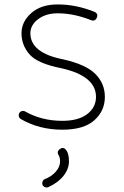

<svg xmlns="http://www.w3.org/2000/svg" viewBox="-20 -567 561 866"><path d="M261 18Q157 18 74 -30Q67 -34 65 -42Q63 -50 67 -57Q71 -64 79 -66Q87 -68 94 -64Q168 -22 261 -22Q334 -22 373.5 -52.5Q413 -83 413 -130Q413 -224 258 -259Q150 -280 113.5 -321.5Q77 -363 77 -417Q77 -469 121 -508Q165 -547 240 -547Q323 -547 405 -514Q424 -506 417 -488Q409 -469 391 -476Q313 -507 240 -507Q187 -507 152 -480.5Q117 -454 117 -417Q117 -328 266 -299Q368 -276 410.5 -233Q453 -190 453 -130Q453 -67 405.5 -24.5Q358 18 261 18ZM198 277Q191 280 183 277Q175 274 172 267Q169 260 172 252Q175 244 182 241Q213 229 232 207Q251 185 251 161Q251 143 244 132Q234 116 252 104Q268 94 280 112Q291 128 291 161Q291 195 266.5 226Q242 257 198 277Z"/></svg>

Font: Hoogli Light
Style: Regular
Weight: 300
Designer: Anand Singh Naorem
Foundry: Brand New Type
Version: Version 1.00 b007